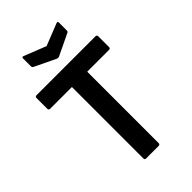

<svg xmlns="http://www.w3.org/2000/svg" viewBox="-254 -941 1029 1029"><g transform="rotate(-45 260.5 -427.0)"><path d="M213 0Q203 0 203 -11V-552H38Q27 -552 27 -563V-644Q27 -655 38 -655H484Q495 -655 495 -644V-563Q495 -552 484 -552H319V-11Q319 0 308 0ZM254 -716 133 -774Q126 -777 126 -786V-846Q126 -857 138 -852L262 -803L386 -852Q398 -857 398 -846V-786Q398 -777 390 -774L269 -716Q262 -713 254 -716Z"/></g></svg>

Font: Sofia Sans Semi Condensed
Style: Bold
Weight: 700
Designer: Botio Nikoltchev, Ani Petrova
Foundry: lettersoup
Version: Version 4.100; ttfautohint (v1.8.4.7-5d5b)